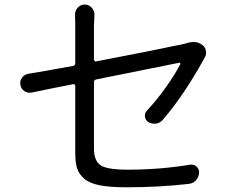

<svg xmlns="http://www.w3.org/2000/svg" viewBox="-20 -793 1040 831"><path d="M684.6 -274.4Q672.9 -260.7 655.3 -257.8Q651.4 -257.8 647.5 -257.8Q633.8 -257.8 622.1 -264.6Q609.4 -272.5 607.4 -288.1Q605.5 -303.7 616.2 -314.5Q658.2 -359.4 697.8 -415Q737.3 -470.7 760.7 -515.6Q761.7 -517.6 759.8 -520Q757.8 -522.5 755.9 -521.5Q752.9 -521.5 396.5 -449.2Q386.7 -447.3 386.7 -437.5V-150.4Q386.7 -96.7 415.5 -77.6Q444.3 -58.6 532.2 -58.6Q671.9 -58.6 801.8 -80.1Q818.4 -83 830.6 -72.3Q842.8 -61.5 841.8 -44.9Q840.8 -26.4 828.1 -12.7Q815.4 1 796.9 2.9Q669.9 17.6 526.4 17.6Q457 17.6 413.1 9.3Q369.1 1 345.7 -18.6Q322.3 -38.1 314 -63.5Q305.7 -88.9 305.7 -128.9V-420.9Q305.7 -424.8 302.7 -427.2Q299.8 -429.7 296.9 -428.7Q201.2 -410.2 118.2 -392.6Q113.3 -391.6 108.4 -391.6Q96.7 -391.6 85.9 -398.4Q71.3 -408.2 68.4 -424.8Q67.4 -428.7 67.4 -433.6Q67.4 -445.3 75.2 -456.1Q85 -470.7 102.5 -473.6Q169.9 -484.4 296.9 -507.8Q305.7 -509.8 305.7 -519.5V-680.7L304.7 -729.5Q304.7 -746.1 315.4 -758.8Q328.1 -773.4 346.7 -773.4Q365.2 -773.4 377.9 -758.8Q388.7 -746.1 388.7 -729.5L386.7 -680.7V-535.2Q386.7 -531.2 389.6 -528.8Q392.6 -526.4 396.5 -527.3Q636.7 -573.2 774.4 -602.5Q784.2 -605.5 792 -607.4Q805.7 -611.3 817.4 -611.3Q839.8 -611.3 856.4 -597.7Q869.1 -588.9 871.1 -572.3Q872.1 -569.3 872.1 -565.4Q872.1 -553.7 866.2 -543.9Q863.3 -539.1 861.3 -535.2Q773.4 -377 684.6 -274.4Z"/></svg>

Font: Gen Jyuu GothicX Regular
Style: Regular
Weight: 400
Designer: [Source Han Sans]
Ryoko NISHIZUKA  (kana & ideographs); Paul D. Hunt (Latin, Greek & Cyrillic); Wenlong ZHANG  (bopomofo
Version: Version 1.002.20150607